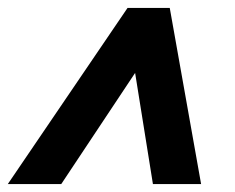

<svg xmlns="http://www.w3.org/2000/svg" viewBox="-23 -580 593 485"><path d="M-3.3 -115 299.2 -560H405.8L485 -115H363.3L318.3 -395.8L131.7 -115Z"/></svg>

Font: Funnel Sans ExtraBold
Style: Italic
Weight: 800
Italic angle: -14.036°
Version: Version 1.000; Beta; Release 5; Build 24; ttfautohint (v1.8.